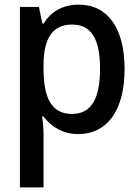

<svg xmlns="http://www.w3.org/2000/svg" viewBox="-20 -569 603 829"><path d="M66 240H168V13C168 -10 166 -38 162 -66H168C200 -23 250 10 318 10C440 10 518 -89 518 -271C518 -446 446 -549 320 -549C249 -549 199 -517 168 -467H163L148 -539H66ZM291 -77C202 -77 168 -147 168 -271V-290C168 -401 206 -463 291 -463C374 -463 412 -401 412 -273C412 -142 374 -77 291 -77Z"/></svg>

Font: Noto Sans Mono SemiCondensed Medium
Style: Regular
Weight: 500
Width: 4
Designer: Monotype Design Team
Foundry: Monotype Imaging Inc.
Version: Version 2.014